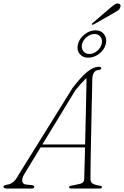

<svg xmlns="http://www.w3.org/2000/svg" viewBox="-48 -1095 720 1115"><path d="M92.5 -83Q78 -57.5 81.5 -41.5Q85 -25.5 102 -23.5L137 -20Q144 -19.5 147.5 -16.5Q151 -13.5 151 -9.5Q151 -5 146.8 -2.5Q142.5 0 134.5 0H-7Q-17.5 0 -22.8 -2.8Q-28 -5.5 -28 -11Q-28 -15.5 -22.2 -18.2Q-16.5 -21 -7 -22.5Q10.5 -24 27.2 -36.8Q44 -49.5 59.5 -79.5L373 -583.5Q422 -648 458.2 -677.5Q494.5 -707 525 -707Q532.5 -707 536.2 -704.8Q540 -702.5 540 -698.5Q540 -695 536 -692Q532 -689 524 -688.5Q507.5 -687.5 498.2 -674.2Q489 -661 488 -637Q488 -618.5 487 -582.5Q486 -546.5 485 -499Q484 -451.5 483 -398.2Q482 -345 480.8 -291.8Q479.5 -238.5 478.8 -190.8Q478 -143 477.8 -106.8Q477.5 -70.5 477.5 -52Q477.5 -42 483.2 -35Q489 -28 501 -23.8Q513 -19.5 530.5 -16.5Q544 -16 544 -8.5Q544 -5 540.5 -2.5Q537 0 529 0H364Q360 0 356.5 -2.2Q353 -4.5 353 -8Q353 -11 356 -13.2Q359 -15.5 363 -16L410.5 -26Q425 -28.5 432.8 -35.2Q440.5 -42 441 -55.5Q441.5 -74 442.5 -110.5Q443.5 -147 444.8 -195.2Q446 -243.5 447.2 -297.8Q448.5 -352 449.8 -406.5Q451 -461 452 -509.8Q453 -558.5 453.8 -596.2Q454.5 -634 454.5 -653.5L462.5 -648.5Q456.5 -644 445.5 -633.5Q434.5 -623 420.5 -607.2Q406.5 -591.5 389.5 -570.5ZM174 -239 188 -256H467L465 -239ZM464.5 -760Q431.5 -760 413.8 -783.2Q396 -806.5 405 -839.5Q413.5 -872 443.2 -895.5Q473 -919 506.5 -919Q539.5 -919 557 -895.5Q574.5 -872 566.5 -839.5Q558.5 -806.5 528.5 -783.2Q498.5 -760 464.5 -760ZM500.5 -897.5Q477.5 -897.5 456.2 -880.5Q435 -863.5 428.5 -839.5Q423 -816 435.2 -798.8Q447.5 -781.5 471 -781.5Q494.5 -781.5 515.2 -798.8Q536 -816 542.5 -839.5Q548.5 -863.5 536.2 -880.5Q524 -897.5 500.5 -897.5ZM587.5 -1045Q606 -1061 618 -1069Q630 -1077 640.5 -1074Q648.5 -1072 651.2 -1065.5Q654 -1059 649.5 -1050.5Q646 -1040.5 634.8 -1033Q623.5 -1025.5 608.5 -1017L496 -953Q493.5 -951.5 490.8 -951.2Q488 -951 486.5 -953Q484.5 -955.5 487 -958.5Q489.5 -961.5 492 -963Z"/></svg>

Font: Fraunces Thin
Style: Italic
Weight: 250
Italic angle: -16°
Version: Version 1.000;[b76b70a41]